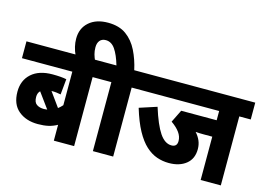

<svg xmlns="http://www.w3.org/2000/svg" viewBox="-112 -1120 1882 1344"><g transform="rotate(15 829.0 -448.0)"><path d="M594 -500H512V0H365V-115Q335 -98 302 -90.5Q269 -83 226 -83Q140 -83 85 -129Q30 -175 30 -266Q30 -348 84.5 -397Q139 -446 237 -446Q268 -446 293.5 -444Q319 -442 338 -438L327 -325Q313 -328 296 -330Q279 -332 259 -332L334 -228Q350 -240 365 -257V-500H0V-622H594ZM166 -264Q166 -225 187 -210.5Q208 -196 240 -196Q252 -196 264 -198L183 -309Q166 -293 166 -264Z M358 -615Q331 -673 331 -731Q331 -806 382 -851Q433 -896 519 -896Q600 -896 651.5 -858.5Q703 -821 734 -758.5Q765 -696 781 -622H877V-500H795V0H648V-500H580V-622H652Q631 -694 603.5 -734Q576 -774 535 -774Q507 -774 492 -756Q477 -738 477 -707Q477 -680 483.5 -657Q490 -634 499 -615Z M1575 -500V0H1429V-314H1367Q1351 -314 1336 -314.5Q1321 -315 1308 -316Q1330 -292 1342 -264Q1354 -236 1354 -203Q1354 -133 1306.5 -95Q1259 -57 1182 -57Q1137 -57 1095 -71.5Q1053 -86 1014.5 -121Q976 -156 942 -218Q908 -280 879 -376L1005 -417Q1043 -295 1081.5 -238Q1120 -181 1168 -181Q1209 -181 1209 -223Q1209 -256 1187.5 -285.5Q1166 -315 1127 -342L1172 -433H1429V-500H863V-622H1658V-500Z"/></g></svg>

Font: Noto Sans SemiCondensed ExtraBold
Style: Regular
Weight: 800
Width: 4
Designer: Monotype Design Team
Foundry: Monotype Imaging Inc.
Version: Version 2.013; ttfautohint (v1.8.4.7-5d5b)